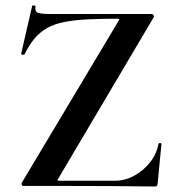

<svg xmlns="http://www.w3.org/2000/svg" viewBox="-20 -676 645 698"><path d="M60 -13 411 -600Q414 -605 413.5 -606.5Q413 -608 406 -608Q344 -608 296.5 -605.5Q249 -603 213.5 -596Q178 -589 152 -574.5Q126 -560 106 -536.5Q86 -513 69 -478Q68 -476 62 -477Q56 -478 57 -481L97 -655Q98 -657 104 -656Q110 -655 109 -653Q106 -635 117 -630Q128 -625 166 -625Q226 -625 313 -625Q400 -625 531 -625Q536 -625 538.5 -620Q541 -615 538 -612L192 -27Q188 -22 189 -20.5Q190 -19 196 -19Q261 -19 314 -19Q367 -19 398 -19Q435 -19 468.5 -37.5Q502 -56 526 -86.5Q550 -117 556 -153Q557 -156 562 -156Q567 -156 567 -153L553 -8Q553 -5 551 -1.5Q549 2 544 2Q470 1 387.5 0.5Q305 0 222.5 0Q140 0 65 0Q61 0 59 -4.5Q57 -9 60 -13Z"/></svg>

Font: Cormorant Infant Light
Style: Regular
Weight: 300
Designer: Christian Thalmann (Catharsis Fonts)
Foundry: Catharsis Fonts
Version: Version 4.001